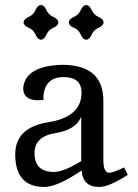

<svg xmlns="http://www.w3.org/2000/svg" viewBox="-20 -739 552 769"><path d="M195.8 -50.3Q234.9 -50.3 305.2 -93.8V-271.5Q284.7 -219.2 201.4 -205.8Q118.2 -192.4 118.2 -125.5Q118.7 -50.3 195.8 -50.3ZM377.4 9.8Q311.5 9.8 307.1 -56.2Q209.5 9.8 157.7 9.8Q41 9.8 41 -120.6Q41 -228.5 173.6 -249.5Q306.2 -270.5 306.6 -367.7Q306.6 -430.2 234.9 -430.2Q159.7 -430.2 153.8 -352.5Q153.8 -343.3 154.8 -339.4Q142.1 -337.4 132.3 -337.4Q74.2 -337.4 72.8 -384.8Q79.6 -474.6 228 -479.5Q394 -479.5 394 -335.4V-98.6Q394 -46.9 417.5 -46.9Q433.1 -47.4 477.1 -68.4L491.7 -38.6Q416.5 9.8 377.4 9.8ZM325.2 -579.6Q311.5 -581.1 303.5 -600.3Q295.4 -619.6 276.1 -627.7Q256.8 -635.7 255.4 -649.4Q256.8 -663.1 276.1 -671.4Q295.4 -679.7 303.5 -698.7Q311.5 -717.8 325.2 -719.2Q338.9 -717.8 347.2 -698.7Q355.5 -679.7 374.5 -671.4Q393.6 -663.1 395 -649.4Q393.6 -635.7 374.5 -627.7Q355.5 -619.6 347.2 -600.3Q338.9 -581.1 325.2 -579.6ZM144 -579.6Q130.4 -581.1 122.3 -600.3Q114.3 -619.6 95 -627.7Q75.7 -635.7 74.2 -649.4Q75.7 -663.1 95 -671.4Q114.3 -679.7 122.3 -698.7Q130.4 -717.8 144 -719.2Q157.7 -717.8 166 -698.7Q174.3 -679.7 193.4 -671.4Q212.4 -663.1 213.9 -649.4Q212.4 -635.7 193.4 -627.7Q174.3 -619.6 166 -600.3Q157.7 -581.1 144 -579.6Z"/></svg>

Font: Kelvinch
Style: Regular
Weight: 400
Designer: Paul James MIller
Foundry: High-Logic / Made with FontCreator
Version: Version 3.30 September 23, 2016